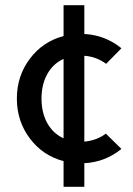

<svg xmlns="http://www.w3.org/2000/svg" viewBox="-20 -620 513 740"><path d="M225 100V1Q145 -20 95 -86.5Q45 -153 45 -240Q45 -327 95 -393.5Q145 -460 225 -481V-600H305V-489Q385 -485 448 -434L389 -374Q351 -402 305 -405V-74Q354 -79 388 -105L448 -46Q385 5 305 9V100ZM225 -87V-393Q185 -375 162.5 -335Q140 -295 140 -240Q140 -185 162.5 -145Q185 -105 225 -87Z"/></svg>

Font: Baumans
Style: Regular
Weight: 400
Designer: Henadij Zarechnjuk
Foundry: Cyreal (www.cyreal.org)
Version: Version 001.002